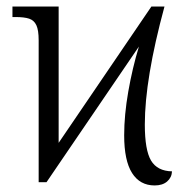

<svg xmlns="http://www.w3.org/2000/svg" viewBox="-20 -556 576 586"><path d="M359 -143Q359 -205 371.5 -276.5Q384 -348 404 -414L122 0H98V-433Q98 -464 91 -479Q84 -494 69 -499Q54 -504 27 -504H18V-536H159V-120L442 -536H482Q422 -315 422 -176Q422 -98 441 -66Q460 -34 505 -33Q504 -14 490 -2Q476 10 452 10Q407 10 383 -28Q359 -66 359 -143Z"/></svg>

Font: Noto Serif NarrowLight
Style: Regular
Weight: 300
Width: 4
Designer: Monotype Design Team
Foundry: Monotype Imaging Inc.
Version: Version 1.001